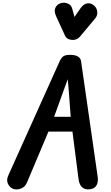

<svg xmlns="http://www.w3.org/2000/svg" viewBox="-20 -1414 828 1435"><path d="M78 -2.5Q52 -13.5 39.2 -40.8Q26.5 -68 41.5 -101.5L424 -952Q435.5 -978.5 450.8 -991.2Q466 -1004 502 -1004Q542 -1004 562.2 -991.8Q582.5 -979.5 586 -956L710 -93.5Q715.5 -54 701.8 -29.5Q688 -5 655.5 0Q617.5 6 595 -13.2Q572.5 -32.5 567 -75.5L521.5 -430.5H342L182 -50.5Q168 -16.5 136.8 -4.8Q105.5 7 78 -2.5ZM384.5 -541H508.5L494.5 -727.5L486.5 -822L452.5 -729.5ZM524.5 -1115.5Q507.5 -1115.5 491.2 -1122Q475 -1128.5 465.5 -1148.5L399.5 -1292.5Q382 -1331 394.2 -1356.5Q406.5 -1382 433.5 -1390Q460.5 -1398.5 486.8 -1387.5Q513 -1376.5 519.5 -1350L536.5 -1287.5L582 -1352.5Q606.5 -1386.5 634.2 -1389Q662 -1391.5 683.5 -1372.5Q704.5 -1353 707 -1325.8Q709.5 -1298.5 692 -1277L577 -1139.5Q566 -1126.5 552.2 -1121Q538.5 -1115.5 524.5 -1115.5Z"/></svg>

Font: Edu NSW ACT Cursive
Style: Regular
Weight: 400
Designer: Tina and Corey Anderson, Eben Sorkin, Mirko Velimirovic
Foundry: Sorkin Type Co.
Version: Version 2.000